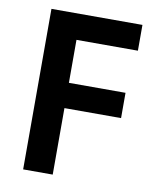

<svg xmlns="http://www.w3.org/2000/svg" viewBox="-75 -691 589 748"><g transform="rotate(10 219.5 -317.5)"><path d="M409 -363V-263H185V0H68V-635H428V-533H185V-363Z"/></g></svg>

Font: Gemunu Libre
Style: Bold
Weight: 700
Designer: Puspanada Ekanayake, Sola Matas, Pathum Egodawatta, Kosala Senevirathne
Foundry: mooniak
Version: Version 1.100